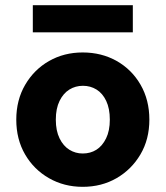

<svg xmlns="http://www.w3.org/2000/svg" viewBox="-20 -711 641 743"><path d="M300 12Q228 12 169.5 -21.5Q111 -55 77 -113.5Q43 -172 43 -248Q43 -324 77.5 -383Q112 -442 170 -475Q228 -508 300 -508Q373 -508 431.5 -475Q490 -442 524 -383Q558 -324 558 -248Q558 -172 523.5 -113.5Q489 -55 431 -21.5Q373 12 300 12ZM300 -117Q330 -117 353 -131.5Q376 -146 390.5 -175.5Q405 -205 405 -248Q405 -291 391 -320.5Q377 -350 353.5 -364.5Q330 -379 301 -379Q272 -379 248.5 -364.5Q225 -350 210.5 -320.5Q196 -291 196 -248Q196 -205 210.5 -175.5Q225 -146 248.5 -131.5Q272 -117 300 -117ZM107 -586V-691H494V-586Z"/></svg>

Font: DM Sans 28pt Black
Style: Regular
Weight: 900
Version: Version 4.004;gftools[0.9.30]